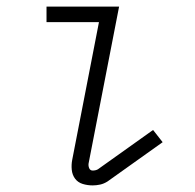

<svg xmlns="http://www.w3.org/2000/svg" viewBox="-20 -550 590 582"><path d="M261 12Q245 12 230.5 7.5Q216 3 207.5 -8.5Q199 -20 197.5 -35.5Q196 -51 199 -66L280 -483H121V-530H341L249 -57Q247 -49 250 -41Q253 -33 261 -33Q265 -33 269.5 -34Q274 -35 277 -37L444 -156L473 -119L306 0Q295 7 283.5 9.5Q272 12 261 12Z"/></svg>

Font: Lode Dark
Style: Italic
Weight: 400
Italic angle: -11°
Monospace: yes
Designer: Belleve Invis
Foundry: Belleve Invis
Version: Version 29.2.0; ttfautohint (v1.8.3)